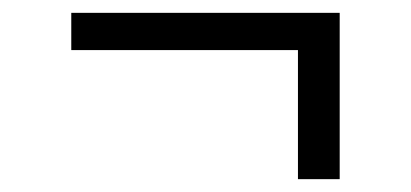

<svg xmlns="http://www.w3.org/2000/svg" viewBox="-20 -389 640 299"><path d="M444 -110V-311H91V-369H509V-110Z"/></svg>

Font: Iosevka Curly Light Extended
Style: Regular
Weight: 300
Width: 7
Monospace: yes
Designer: Belleve Invis
Foundry: Belleve Invis
Version: Version 11.1.0; ttfautohint (v1.8.3)